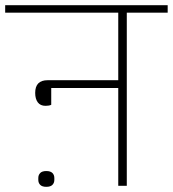

<svg xmlns="http://www.w3.org/2000/svg" viewBox="-40 -718 668 742"><path d="M136 -309Q116 -309 106 -322.5Q96 -336 96 -359Q96 -408 144 -408H417V-669H-20V-698H608V-669H450V0H417V-378H158V-313Q150 -309 136 -309ZM139 4Q123 4 115.5 -3.5Q108 -11 108 -23V-30Q108 -42 115.5 -49.5Q123 -57 139 -57Q155 -57 162.5 -49.5Q170 -42 170 -30V-23Q170 -11 162.5 -3.5Q155 4 139 4Z"/></svg>

Font: IBM Plex Sans Devanagari ExtraLight
Style: Regular
Weight: 200
Designer: Mike Abbink, Paul van der Laan, Pieter van Rosmalen, Erin McLaughlin
Foundry: Bold Monday
Version: Version 1.1